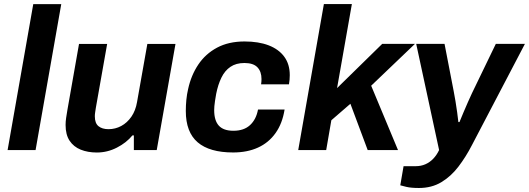

<svg xmlns="http://www.w3.org/2000/svg" viewBox="-20 -744 2623 952"><path d="M17.7 0 144.9 -723.4H283.7L156.4 0Z M460.2 12.2Q415.3 12.2 380.1 -2Q344.9 -16.3 325.1 -46.2Q305.2 -76.2 305.2 -124.3Q305.2 -141.4 307.9 -159.6Q310.6 -177.8 314.1 -198.3L371.8 -526.2H511.3L455.3 -209.8Q453.5 -197.7 451.9 -187.4Q450.2 -177 450.2 -167.3Q450.2 -132.9 468.5 -118.2Q486.8 -103.5 517.9 -103.5Q551.7 -103.5 581.1 -119.3Q610.5 -135.1 631.5 -165.4Q652.4 -195.8 659.5 -238.1L710.6 -526.2H850.1L757.1 0.2H643.7V-72.7H636.7Q606.7 -36.1 559.5 -12Q512.4 12.2 460.2 12.2Z M1135.8 12Q1019.1 12 960.2 -38.3Q901.3 -88.6 901.3 -193.6Q901.3 -221.4 904 -249.1Q906.7 -276.8 912.8 -302.7Q927.8 -371.2 963.4 -424.1Q998.9 -477 1056.2 -507.7Q1113.5 -538.4 1192.5 -538.4Q1262.2 -538.4 1312.3 -519.1Q1362.4 -499.8 1389.6 -462.6Q1416.8 -425.5 1416.8 -371.2Q1416.8 -360.4 1415.8 -348.8Q1414.8 -337.2 1412.8 -326H1274.6Q1275.6 -332.7 1276.1 -339.1Q1276.6 -345.5 1276.6 -352.1Q1276.6 -389.4 1256.2 -410.5Q1235.9 -431.6 1191.8 -431.6Q1150.5 -431.6 1122.6 -412.6Q1094.7 -393.7 1077.9 -359.2Q1061 -324.7 1051.9 -278.7Q1048.2 -258 1046 -243.1Q1043.8 -228.3 1042.9 -217.6Q1042 -207 1042 -198.1Q1042 -146.2 1065.1 -120.9Q1088.3 -95.6 1137.4 -95.6Q1189.5 -95.6 1219.9 -123.8Q1250.3 -151.9 1259.3 -200.9H1391.1Q1380.2 -131.9 1346.2 -84.1Q1312.3 -36.3 1259.1 -12.2Q1206 12 1135.8 12Z M1458.7 0 1585.9 -723.7H1724.7L1651.3 -307.2L1875.1 -526.4H2037.4L1820.4 -319L1953.4 0H1803.1L1717.4 -229.5L1622.9 -147.7L1597.4 0Z M2057.5 188.1Q2018.3 188.1 1995.1 182.6Q1971.8 177.1 1964.7 174.8L1981 80H2041.5Q2067.1 80 2088.9 70.6Q2110.7 61.1 2127.9 43.3Q2145.2 25.5 2157.2 0L2043.7 -526.4H2184.2L2229.5 -292.1Q2234.1 -269.9 2238.5 -241.9Q2243 -213.9 2246.8 -187Q2250.6 -160.1 2252.8 -138.7H2258.2Q2266.9 -160 2277.7 -185.8Q2288.4 -211.7 2299.9 -237.2Q2311.3 -262.7 2320.1 -281.7L2438.4 -526.4H2582.7L2320.1 -24.6Q2290 33.9 2253 82.3Q2216 130.7 2168.2 159.4Q2120.4 188.1 2057.5 188.1Z"/></svg>

Font: Archivo Variable SemiBold
Style: Italic
Weight: 600
Italic angle: -10°
Designer: Hector Gatti
Foundry: Omnibus-Type
Version: Version 2.001